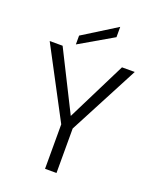

<svg xmlns="http://www.w3.org/2000/svg" viewBox="-165 -1009 894 1103"><g transform="rotate(20 282.0 -457.0)"><path d="M542 -699 318 -272V0H248V-272L22 -699H101L283 -336L464 -699ZM375 -851 170 -732V-786L375 -914Z"/></g></svg>

Font: Poppins-tnum Light
Style: Regular
Weight: 300
Designer: Ninad Kale (Devanagari), Jonny Pinhorn (Latin)
Foundry: Indian Type Foundry
Version: Version 4.004